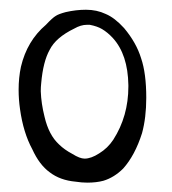

<svg xmlns="http://www.w3.org/2000/svg" viewBox="-20 -695 356 398"><path d="M116.2 -669.9Q137.7 -674.8 158.2 -674.8Q180.7 -674.8 199.2 -666Q217.8 -658.2 237.3 -636.7Q262.7 -606.4 272.5 -574.2Q283.2 -543 283.2 -492.2Q283.2 -451.2 274.4 -418.9Q259.8 -373 235.4 -345.7Q216.8 -327.1 194.3 -320.3Q179.7 -316.4 161.1 -316.4Q149.4 -316.4 136.7 -318.4Q104.5 -321.3 83 -337.9Q61.5 -353.5 46.9 -385.7Q28.3 -419.9 21.5 -468.8Q18.6 -489.3 18.6 -508.8Q18.6 -534.2 23.4 -556.6Q36.1 -610.4 75.2 -643.6Q88.9 -658.2 95.7 -662.1Q101.6 -666 116.2 -669.9ZM191.4 -634.8Q181.6 -640.6 166 -643.6Q163.1 -643.6 160.2 -643.6Q147.5 -643.6 133.8 -635.7Q95.7 -617.2 83 -591.8Q69.3 -567.4 65.4 -522.5Q64.5 -514.6 64.5 -505.9Q65.4 -480.5 72.3 -453.1Q81.1 -415 102.5 -395.5Q113.3 -384.8 129.9 -376Q145.5 -366.2 155.3 -366.2Q168.9 -366.2 185.5 -377Q203.1 -387.7 214.8 -405.3Q246.1 -454.1 246.1 -515.6Q246.1 -516.6 246.1 -518.6Q245.1 -582 213.9 -616.2Q203.1 -627.9 191.4 -634.8Z"/></svg>

Font: Yahfie
Style: Heavy
Weight: 600
Designer: Joe Palazzolo
Foundry: jozolo LLC
Version: Version 001.000